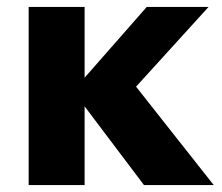

<svg xmlns="http://www.w3.org/2000/svg" viewBox="-20 -536 644 556"><path d="M63 0V-516H225V-311L405 -516H584L374 -285L599 0H397L225 -228V0Z"/></svg>

Font: Red Hat Text
Style: Bold
Weight: 700
Designer: Pentagram, MCKL
Foundry: MCKL
Version: Version 1.030